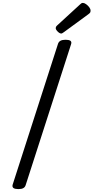

<svg xmlns="http://www.w3.org/2000/svg" viewBox="-20 -1289 644 1323"><path d="M107 14Q84 14 73.5 7Q63 0 67 -16L380 -988Q385 -1002 397.5 -1008.5Q410 -1015 432 -1015Q455 -1015 465 -1008Q475 -1001 470 -985L157 -14Q153 0 141 7Q129 14 107 14ZM402 -1058Q391 -1058 377.5 -1071.5Q364 -1085 364 -1095Q364 -1099 365.5 -1103Q367 -1107 373 -1113L531 -1258Q536 -1263 540.5 -1266Q545 -1269 551 -1269Q561 -1269 573.5 -1260Q586 -1251 595 -1239Q604 -1227 604 -1216Q604 -1209 602 -1204Q600 -1199 589 -1191L421 -1068Q415 -1064 410.5 -1061Q406 -1058 402 -1058Z"/></svg>

Font: Playwrite NZ
Style: Regular
Weight: 400
Designer: Veronika Burian, José Scaglione
Foundry: TypeTogether
Version: Version 1.002